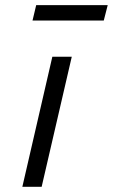

<svg xmlns="http://www.w3.org/2000/svg" viewBox="-20 -718 434 738"><path d="M105 -639.2 119.1 -698.2H394L378.9 -639.2ZM65.9 0 181.2 -500H255.9L140.1 0Z"/></svg>

Font: TitilliumWeb-Italic
Style: Italic
Weight: 400
Italic angle: -13°
Version: Version 1.001;PS 57.000;hotconv 1.0.70;makeotf.lib2.5.55311